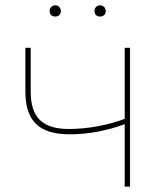

<svg xmlns="http://www.w3.org/2000/svg" viewBox="-20 -699 602 719"><path d="M355 -637C367 -637 376 -645 376 -657C376 -670 367 -679 355 -679C342 -679 334 -670 334 -657C334 -645 342 -637 355 -637ZM187 -637C199 -637 208 -645 208 -657C208 -670 199 -679 187 -679C174 -679 166 -670 166 -657C166 -645 174 -637 187 -637ZM447 0H467V-520H447V-254C386 -231 311 -216 238 -216C138 -216 95 -260 95 -356V-520H75V-357C75 -247 125 -196 241 -196C316 -196 388 -212 447 -234Z"/></svg>

Font: Fixel Display Thin
Style: Regular
Weight: 100
Designer: AlfaBravo + MacPaw
Foundry: Kyrylo Tkachov, Marchela Mozhyna, Serhii Makarenko, Maria Weinstein, Zakhar Kryvoshyya
Version: Version 1.211